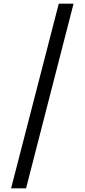

<svg xmlns="http://www.w3.org/2000/svg" viewBox="-20 -853 458 1039"><path d="M298 -833H378L121 166H40Z"/></svg>

Font: Noto Sans Gurmukhi SemiCondensed
Style: Regular
Weight: 400
Width: 4
Designer: Jelle Bosma - Monotype Design Team
Foundry: Monotype Imaging Inc.
Version: Version 2.004; ttfautohint (v1.8.4.7-5d5b)